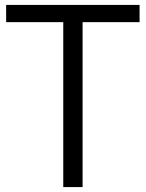

<svg xmlns="http://www.w3.org/2000/svg" viewBox="-20 -760 592 780"><path d="M237 0V-670H5V-740H547V-670H315.5V0Z"/></svg>

Font: Encode Sans SemiCondensed SemiCondensed
Style: Regular
Weight: 400
Width: 4
Designer: Multiple Designers
Foundry: Impallari Type
Version: Version 3.000; ttfautohint (v1.8.3) -l 8 -r 50 -G 200 -x 14 